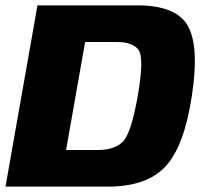

<svg xmlns="http://www.w3.org/2000/svg" viewBox="-32 -695 759 715"><path d="M-11.5 0H369Q515.5 0 585 -76Q654.5 -152 682.5 -338Q710.5 -520.5 668 -597.8Q625.5 -675 479 -675H107.5ZM214 -136.5 285 -538.5H404Q462.5 -538.5 484 -509Q505.5 -479.5 481 -338Q456 -195 424 -165.8Q392 -136.5 333.5 -136.5Z"/></svg>

Font: Anybody UltraCondensed Thin ExtraBold
Style: Italic
Weight: 800
Italic angle: -10°
Version: Version 1.111